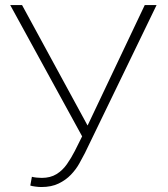

<svg xmlns="http://www.w3.org/2000/svg" viewBox="-20 -731 667 761"><path d="M330.6 -240.7 553.7 -710.9H600.6L316.4 -124Q307.1 -106 294.2 -82.8Q281.2 -59.6 261.2 -38.6Q241.2 -17.6 212.6 -3.7Q184.1 10.3 143.6 10.3Q133.8 10.3 120.1 8.5Q106.4 6.8 100.1 4.4L106.4 -30.3Q113.3 -28.3 124.8 -27.1Q136.2 -25.9 145.5 -25.9Q179.7 -25.9 203.9 -40.8Q228 -55.7 245.1 -80.1Q262.2 -104.5 276.4 -132.3ZM67.4 -710.9 331.1 -226.1 346.2 -192.9 311.5 -179.7 20.5 -710.9Z"/></svg>

Font: Roboto ExtraLight
Style: Regular
Weight: 250
Designer: Christian Robertson
Foundry: Google
Version: Version 3.009; 2024